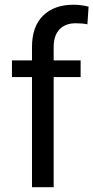

<svg xmlns="http://www.w3.org/2000/svg" viewBox="-20 -780 389 800"><path d="M203.6 0H113.3V-459H29.8V-528.3H113.3V-584Q113.3 -669.4 159.4 -714.8Q205.6 -760.3 286.6 -760.3Q316.4 -760.3 349.1 -752.4L344.2 -678.7Q323.7 -683.1 295.4 -683.1Q252 -683.1 227.8 -657.5Q203.6 -631.8 203.6 -584V-528.3H315.9V-459H203.6Z"/></svg>

Font: Vazirmatn FD
Style: Regular
Weight: 400
Designer: Saber Rastikerdar
Foundry: Saber Rastikerdar
Version: Version 33.001